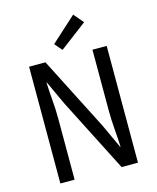

<svg xmlns="http://www.w3.org/2000/svg" viewBox="-126 -954 853 1042"><g transform="rotate(-15 300.0 -433.5)"><path d="M82 0V-656H174L384 -244L447 -108H449Q447 -157 442.5 -210.5Q438 -264 438 -316V-656H518V0H426L216 -412L153 -548H151Q153 -498 157.5 -446Q162 -394 162 -343V0ZM281 -697 245 -739 386 -867 433 -812Z"/></g></svg>

Font: Source Code Pro
Style: Regular
Weight: 400
Monospace: yes
Designer: Paul D. Hunt, Teo Tuominen
Foundry: Adobe Systems Incorporated
Version: Version 1.018;hotconv 1.0.116;makeotfexe 2.5.65601